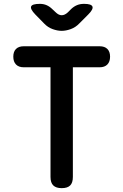

<svg xmlns="http://www.w3.org/2000/svg" viewBox="-20 -970 640 996"><path d="M242 -621H103Q77 -621 63 -635.5Q49 -650 49 -676Q49 -702 63 -716Q77 -730 103 -730H497Q523 -730 537 -716Q551 -702 551 -676Q551 -650 537 -635.5Q523 -621 497 -621H358V-52Q358 -22 344 -8Q330 6 300 6Q271 6 256.5 -8Q242 -22 242 -52ZM187 -950Q206 -950 222 -943Q238 -936 252 -922L268 -907Q284 -891 300 -891Q316 -891 332 -906L350 -924Q364 -937 380 -943.5Q396 -950 416 -950Q454 -950 459.5 -936Q465 -922 438 -895L391 -848Q372 -828 347 -819Q322 -810 300 -810Q278 -810 253 -819Q228 -828 209 -848L163 -895Q136 -923 141.5 -936.5Q147 -950 187 -950Z"/></svg>

Font: Maple Mono SemiBold
Style: Regular
Weight: 600
Monospace: yes
Designer: subframe7536
Version: Version 7.000